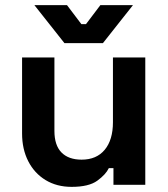

<svg xmlns="http://www.w3.org/2000/svg" viewBox="-20 -720 656 748"><path d="M259 8Q201 8 157.5 -18.5Q114 -45 90 -92Q66 -139 66 -200V-496H192V-210Q192 -154 219.5 -126Q247 -98 298 -98Q356 -98 388 -136.5Q420 -175 420 -244V-496H546V0H422V-65H404Q392 -40 359 -16Q326 8 259 8ZM381 -552H231L114 -700H241L297 -626H315L371 -700H498Z"/></svg>

Font: Space Grotesk Variable Light
Style: Regular
Weight: 300
Designer: Florian Karsten
Foundry: Florian Karsten
Version: Version 2.000